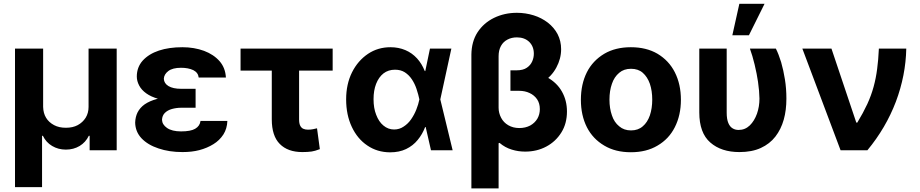

<svg xmlns="http://www.w3.org/2000/svg" viewBox="-20 -806 4934 1030"><path d="M205.6 197.8H60.5V-545.4H211.4V-232.4Q212.4 -198.2 227.1 -174.3Q241.7 -149.9 270 -134.8Q296.4 -120.6 333.5 -120.6Q370.6 -120.6 397 -134.8Q423.8 -149.4 439.5 -174.3Q455.1 -199.7 455.1 -232.4V-545.4H606V0H460.9V-77.6H456.5Q439.5 -42.5 407.2 -22.9Q374.5 -3.4 333.5 -3.4Q292.5 -3.4 259.8 -22.9Q227.1 -42 210 -77.6H205.6Z M919.9 -285.6H1029.3V-228H952.1Q926.3 -228 901.9 -221.2Q878.9 -214.8 863.8 -199.7Q850.1 -185.5 849.1 -163.1Q850.1 -137.7 876 -119.6Q902.8 -101.1 951.2 -101.1Q1002.9 -101.1 1026.9 -115.2Q1052.2 -129.9 1055.7 -157.2H1199.7Q1198.2 -116.2 1178.7 -85Q1157.7 -52.7 1125 -32.7Q1091.3 -11.7 1048.8 -0.5Q1009.3 9.8 959 9.8Q887.2 9.8 830.1 -9.8Q772.5 -28.8 738.8 -64.5Q706.1 -99.6 705.1 -148.4Q706.1 -178.7 717.8 -202.6Q731 -228.5 755.9 -246.1Q782.7 -264.6 822.8 -275.4Q862.8 -285.6 919.9 -285.6ZM1029.3 -329.6V-265.1H919.9Q866.7 -265.1 828.6 -275.9Q789.6 -287.1 764.6 -305.2Q738.8 -323.7 726.6 -347.2Q713.9 -371.1 713.9 -395.5Q713.9 -445.3 745.6 -481Q778.3 -516.6 832.5 -534.7Q886.7 -552.7 958.5 -552.7Q1021.5 -552.7 1074.7 -533.2Q1126.5 -513.7 1158.2 -477.5Q1189 -441.9 1191.9 -390.1H1045.9Q1043 -416.5 1017.1 -429.7Q990.2 -442.4 951.2 -442.4Q905.8 -442.4 882.8 -424.8Q859.9 -407.2 858.9 -383.3Q859.9 -358.9 883.8 -344.2Q908.2 -329.6 952.1 -329.6Z M1270.5 -545.4H1764.6V-427.2H1270.5ZM1438 -166V-545.4H1584.5V-165.5Q1584.5 -144 1590.3 -132.3Q1596.2 -120.1 1606.9 -115.2Q1617.2 -110.4 1631.8 -110.4Q1647.5 -110.4 1658.7 -112.8Q1675.8 -116.2 1680.7 -117.7L1695.8 -5.9Q1668.9 4.4 1651.9 6.8Q1629.9 9.8 1602.1 9.8Q1523.9 9.8 1481 -33.7Q1438 -76.7 1438 -166Z M2072.3 11.2Q2003.4 10.7 1950.7 -25.4Q1897.5 -61 1867.2 -125.5Q1836.9 -189.9 1836.9 -272.9Q1836.9 -355 1868.7 -418.5Q1899.9 -480.5 1954.1 -517.1Q2007.3 -552.7 2074.7 -552.7Q2118.2 -552.7 2154.8 -537.1Q2190.4 -522 2217.3 -492.7Q2242.7 -464.8 2258.8 -424.8H2304.2L2341.8 -273.9L2408.2 0H2292L2229.5 -273.9Q2225.1 -296.4 2214.4 -329.1Q2205.1 -356.9 2189.5 -380.4Q2174.3 -403.3 2151.9 -418Q2129.9 -432.1 2099.1 -432.1Q2063 -432.1 2037.1 -412.1Q2011.7 -392.1 1997.6 -356Q1983.9 -320.8 1983.9 -273.9Q1983.9 -225.6 1998 -190.4Q2012.2 -152.8 2036.6 -132.8Q2062 -111.3 2094.2 -111.3Q2122.6 -111.3 2145.5 -127Q2168.9 -142.1 2185.5 -166Q2202.6 -190.9 2213.4 -218.3Q2224.6 -246.6 2229.5 -271.5L2286.6 -545.4H2401.4L2341.8 -271.5L2304.2 -124.5H2260.7Q2246.1 -85.9 2220.7 -55.2Q2195.8 -24.4 2158.2 -6.3Q2121.6 11.2 2072.3 11.2Z M2718.3 -318.8V-420.4H2787.1Q2862.8 -420.4 2915 -391.6Q2968.3 -361.8 2994.6 -314.5Q3021.5 -266.6 3021.5 -208Q3021.5 -143.6 2991.7 -95.7Q2961.4 -46.9 2911.1 -20Q2860.4 7.3 2797.4 7.3Q2759.8 7.3 2725.6 -3.4Q2689.5 -14.2 2659.7 -39.6L2654.8 -37.6V-228Q2654.8 -199.7 2668.5 -173.8Q2681.6 -148.9 2706.5 -134.3Q2732.4 -119.1 2766.1 -119.1Q2798.8 -119.1 2824.7 -132.8Q2849.1 -146.5 2862.8 -169.4Q2876 -192.4 2876 -220.7Q2876 -251.5 2861.3 -273.4Q2846.2 -295.4 2820.8 -307.1Q2795.9 -318.8 2765.1 -318.8ZM2752.9 -737.3Q2799.3 -737.3 2843.3 -723.6Q2884.3 -710.9 2918.9 -684.6Q2952.1 -658.7 2971.2 -623Q2990.2 -585.9 2990.2 -542Q2990.2 -491.2 2964.4 -443.4Q2939 -396 2890.1 -364.3Q2842.3 -333 2772.5 -333H2718.3V-428.7H2750.5Q2786.6 -428.7 2806.6 -442.9Q2826.2 -456.1 2835.4 -477.5Q2843.8 -497.1 2843.8 -518.1Q2843.8 -556.6 2819.3 -581.1Q2793.9 -605.5 2752.9 -605.5Q2724.6 -605.5 2702.6 -593.8Q2679.7 -582 2667.5 -559.6Q2654.8 -536.6 2654.8 -504.4V204.6H2508.8V-513.7Q2509.8 -583 2541.5 -632.3Q2574.2 -682.6 2629.9 -710Q2686 -737.3 2752.9 -737.3Z M3364.3 10.7Q3281.2 10.7 3221.7 -24.9Q3160.2 -61 3128.4 -123.5Q3096.2 -187.5 3096.2 -270.5Q3096.2 -354.5 3128.4 -418.5Q3159.7 -480.5 3221.7 -517.6Q3281.7 -552.7 3364.3 -552.7Q3447.3 -552.7 3507.3 -517.6Q3568.4 -481 3600.1 -418.5Q3632.8 -354 3632.8 -270.5Q3632.8 -188 3600.1 -123.5Q3568.4 -60.5 3507.3 -24.9Q3447.8 10.7 3364.3 10.7ZM3428.2 -128.4Q3453.1 -149.4 3466.3 -187Q3479 -225.1 3479 -271.5Q3479 -318.4 3466.3 -356.4Q3453.1 -393.6 3428.2 -415.5Q3403.8 -437 3365.2 -437Q3326.7 -437 3301.8 -415.5Q3274.9 -393.1 3262.7 -356.4Q3249.5 -319.3 3249.5 -271.5Q3249.5 -224.6 3262.7 -187Q3274.9 -149.9 3301.8 -128.4Q3327.1 -106.4 3365.2 -106.4Q3403.3 -106.4 3428.2 -128.4Z M3731.4 -203.1V-545.4H3878.4V-201.7Q3878.4 -166.5 3887.2 -146Q3895.5 -126 3910.6 -117.2Q3924.3 -108.9 3942.4 -108.9Q3977.1 -108.9 4002.4 -133.3Q4026.9 -157.2 4041 -196.3Q4054.2 -234.4 4054.2 -276.9Q4053.7 -316.4 4046.4 -367.2Q4040.5 -408.2 4028.3 -459.5Q4016.6 -507.8 4002.9 -545.4H4142.1Q4157.2 -515.6 4170.4 -472.7Q4183.1 -428.7 4190.9 -379.4Q4198.7 -330.6 4198.7 -276.9Q4198.7 -214.8 4184.6 -164.6Q4169.9 -112.3 4139.6 -73.2Q4109.4 -34.2 4061.5 -12.2Q4013.7 9.8 3946.8 9.8Q3849.1 9.8 3790.5 -41.5Q3731.4 -92.8 3731.4 -203.1ZM3997.6 -616.7H3908.7L3946.3 -785.6H4081.5Z M4633.3 0H4489.3L4284.2 -545.4H4440.4L4573.7 -148.4H4579.1Q4610.8 -200.7 4632.8 -248Q4653.8 -293.9 4666.5 -340.3Q4679.2 -386.7 4685.5 -436Q4691.9 -482.9 4694.8 -545.4H4841.8Q4838.9 -401.4 4786.1 -260.7Q4732.4 -119.6 4633.3 0Z"/></svg>

Font: My Font
Style: Bold
Weight: 500
Designer: Rasmus Andersson
Foundry: rsms
Version: Version 0.001